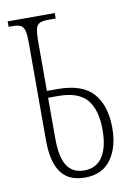

<svg xmlns="http://www.w3.org/2000/svg" viewBox="-83 -767 577 831"><g transform="rotate(-10 205.5 -352.0)"><path d="M224 10Q151 10 117.5 -37Q84 -84 84 -178V-605Q84 -642 79.5 -660Q75 -678 62.5 -684Q50 -690 27 -690H10V-714H217V-690H183Q159 -690 146.5 -684Q134 -678 129.5 -660Q125 -642 125 -606V-388H173Q280 -388 328 -334Q376 -280 376 -181Q376 -95 337 -42.5Q298 10 224 10ZM225 -21Q279 -21 306 -63Q333 -105 333 -180Q333 -270 295 -314Q257 -358 169 -358H125V-179Q125 -97 149.5 -59Q174 -21 225 -21Z"/></g></svg>

Font: Noto Serif ExtraCondensed ExtraLight
Style: Regular
Weight: 200
Width: 2
Designer: Monotype Design Team
Foundry: Monotype Imaging Inc.
Version: Version 2.015